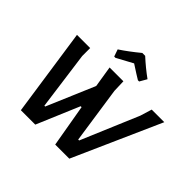

<svg xmlns="http://www.w3.org/2000/svg" viewBox="-202 -1101 1328 1328"><g transform="rotate(45 462.0 -437.0)"><path d="M358 -719 340 -771Q404 -813 478 -874H506Q568 -817 632 -771L602 -719H590Q561 -736 489 -783Q478 -776 371 -719ZM924 -643 638 0H500L446 -312H437L305 0H164L70 -643H199V-565L257 -137H265L414 -487L389 -643H524L527 -552L588 -137H597L775 -558L801 -643Z"/></g></svg>

Font: Alegreya Sans
Style: Bold Italic
Weight: 700
Italic angle: -7°
Designer: Juan Pablo del Peral
Foundry: Huerta Tipografica
Version: Version 2.007